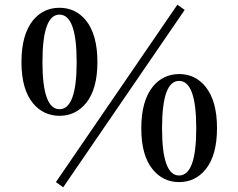

<svg xmlns="http://www.w3.org/2000/svg" viewBox="-20 -762 1011 814"><path d="M763 -720 732 -742 217 10 248 32ZM739 10C785 10 822 -8 851 -43C884 -83 900 -142 900 -219C900 -296 884 -354 851 -395C822 -430 785 -448 740 -448C694 -448 657 -430 628 -395C595 -354 579 -295 579 -218C579 -141 595 -83 628 -43C657 -8 694 10 739 10ZM739 -18C691 -18 667 -85 667 -218C667 -352 691 -419 739 -419C788 -419 812 -352 812 -218C812 -85 788 -18 739 -18ZM232 -271C278 -271 315 -289 344 -324C377 -364 393 -422 393 -499C393 -576 377 -635 344 -676C315 -711 278 -729 232 -729C186 -729 149 -711 120 -676C87 -635 71 -576 71 -499C71 -422 87 -364 120 -324C149 -289 187 -271 232 -271ZM232 -299C184 -299 160 -366 160 -499C160 -633 184 -700 232 -700C281 -700 305 -633 305 -499C305 -366 281 -299 232 -299Z"/></svg>

Font: AllPunType Bold
Style: Regular
Weight: 700
Version: 1.0